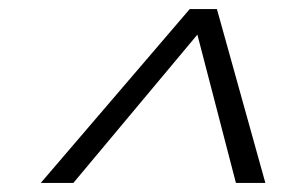

<svg xmlns="http://www.w3.org/2000/svg" viewBox="-20 -675 654 424"><path d="M414 -655H459L566 -271H501L409 -625ZM443 -655 438 -625 142 -271H70L399 -655Z"/></svg>

Font: Intel One Mono Light
Style: Italic
Weight: 300
Italic angle: -16°
Monospace: yes
Designer: Fred Shallcrass
Foundry: Frere-Jones Type LLC
Version: Version 1.004